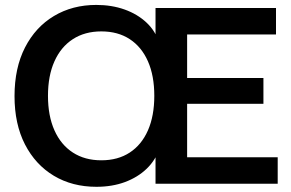

<svg xmlns="http://www.w3.org/2000/svg" viewBox="-20 -735 1165 768"><path d="M365.7 12.2Q269 12.2 195.3 -32Q121.6 -76.2 79.8 -157.5Q38.1 -238.8 38.1 -350.6Q38.1 -463.4 80.1 -545.2Q122.1 -627 196 -671.1Q270 -715.3 365.2 -715.3Q426.8 -715.3 478.3 -697Q529.8 -678.7 566.4 -644.3Q603 -609.9 617.7 -560.5L602.1 -549.3V-703.1H1084V-597.2H728.5V-422.9H1033.7V-319.8H728.5V-106H1090.8V0H602.1V-152.3L617.7 -141.1Q602.5 -94.7 566.9 -60.3Q531.2 -25.9 480 -6.8Q428.7 12.2 365.7 12.2ZM385.3 -93.8Q451.7 -93.8 499 -124.8Q546.4 -155.8 571.8 -213.6Q597.2 -271.5 597.2 -351.6Q597.2 -432.1 571.8 -489.7Q546.4 -547.4 499 -578.4Q451.7 -609.4 385.3 -609.4Q319.3 -609.4 271.5 -578.4Q223.6 -547.4 197.8 -489.7Q171.9 -432.1 171.9 -351.6Q171.9 -271.5 197.8 -213.6Q223.6 -155.8 271.5 -124.8Q319.3 -93.8 385.3 -93.8Z"/></svg>

Font: Schibsted Grotesk SemiBold
Style: Regular
Weight: 600
Designer: Bakken & Baeck AS, Henrik Kongsvoll
Foundry: Schibsted ASA
Version: Version 1.100;gftools[0.9.25]